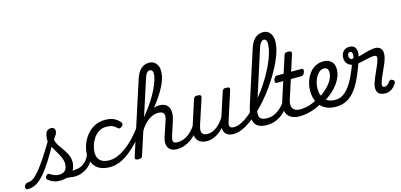

<svg xmlns="http://www.w3.org/2000/svg" viewBox="-250 -1596 4572 2191"><g transform="rotate(-15 2036.0 -500.0)"><path d="M-137 17Q-156 17 -162 5.5Q-168 -6 -164 -20.5Q-160 -35 -147.5 -46.5Q-135 -58 -116 -58Q-87 -58 -54 -80Q-21 -102 20.5 -152.5Q62 -203 117 -286Q172 -369 244 -491L294 -466Q221 -330 162.5 -237.5Q104 -145 54.5 -89Q5 -33 -41 -8Q-87 17 -137 17ZM245 19Q195 19 158 3Q121 -13 101 -33Q92 -41 91.5 -51.5Q91 -62 105 -78Q116 -90 126.5 -91Q137 -92 150 -83Q164 -73 189 -61.5Q214 -50 245 -50Q298 -50 322 -77.5Q346 -105 346 -155Q346 -180 337 -207Q328 -234 313 -262Q298 -290 282 -317.5Q266 -345 251 -371.5Q236 -398 227 -421Q218 -444 218 -463Q218 -524 235 -556Q252 -588 295 -588Q318 -588 329 -574Q340 -560 340 -543Q340 -526 330.5 -507.5Q321 -489 295 -455Q295 -435 305 -413.5Q315 -392 330.5 -369Q346 -346 364 -321.5Q382 -297 397.5 -270.5Q413 -244 423 -215.5Q433 -187 433 -155Q433 -70 380.5 -25.5Q328 19 245 19ZM415 17Q397 17 375.5 13Q354 9 327.5 7.5Q301 6 265 12L304 -20Q330 -31 355.5 -39.5Q381 -48 403 -53Q425 -58 440 -58Q449 -58 451 -46.5Q453 -35 449 -20.5Q445 -6 436 5.5Q427 17 415 17Z M413 17Q399 17 393 5.5Q387 -6 390 -20.5Q393 -35 405 -46.5Q417 -58 438 -58Q464 -58 490 -66.5Q516 -75 540 -92Q564 -109 583 -133.5Q602 -158 613 -190Q618 -205 630 -205.5Q642 -206 651.5 -196.5Q661 -187 658 -173Q648 -130 624 -95Q600 -60 566.5 -35Q533 -10 493.5 3.5Q454 17 413 17Z M838 17Q723 17 668 -40.5Q613 -98 613 -189Q613 -242 632.5 -299.5Q652 -357 690 -407Q728 -457 784.5 -488Q841 -519 914 -519Q973 -519 1013.5 -501Q1054 -483 1084 -448Q1099 -430 1094.5 -417.5Q1090 -405 1078 -394Q1065 -384 1052 -382.5Q1039 -381 1025 -396Q1006 -417 978 -428Q950 -439 905 -439Q855 -439 817 -414Q779 -389 753.5 -349.5Q728 -310 715.5 -266.5Q703 -223 703 -185Q703 -153 716.5 -124Q730 -95 762 -77.5Q794 -60 848 -60Q862 -60 867.5 -48.5Q873 -37 871 -21.5Q869 -6 860.5 5.5Q852 17 838 17Z M838 17Q824 17 818.5 5.5Q813 -6 814.5 -21.5Q816 -37 825 -48.5Q834 -60 848 -60Q912 -60 982.5 -99Q1053 -138 1121.5 -204.5Q1190 -271 1246 -351Q1256 -366 1268.5 -360.5Q1281 -355 1287 -341Q1293 -327 1285 -315Q1237 -246 1182.5 -185.5Q1128 -125 1070.5 -79.5Q1013 -34 954 -8.5Q895 17 838 17Z M1624 17Q1589 17 1563.5 5Q1538 -7 1524.5 -29.5Q1511 -52 1509.5 -83Q1508 -114 1521 -153L1584 -344Q1594 -375 1590 -396.5Q1586 -418 1568.5 -429Q1551 -440 1520 -440Q1490 -440 1459.5 -428.5Q1429 -417 1400.5 -395.5Q1372 -374 1346.5 -344.5Q1321 -315 1301 -278L1290 -340Q1329 -387 1362.5 -421Q1396 -455 1427 -476.5Q1458 -498 1488.5 -508.5Q1519 -519 1551 -519Q1611 -519 1641.5 -491.5Q1672 -464 1676 -416.5Q1680 -369 1660 -308L1606 -141Q1591 -94 1602 -76Q1613 -58 1649 -58Q1663 -58 1668.5 -46.5Q1674 -35 1671.5 -20.5Q1669 -6 1657 5.5Q1645 17 1624 17ZM1169 15Q1153 15 1139 8Q1125 1 1131 -18L1406 -868Q1432 -948 1472 -983.5Q1512 -1019 1568 -1019Q1601 -1019 1625.5 -1003Q1650 -987 1664 -958.5Q1678 -930 1678 -891Q1678 -859 1669.5 -822.5Q1661 -786 1643.5 -747Q1626 -708 1602 -667Q1578 -626 1548 -583.5Q1518 -541 1481.5 -498Q1445 -455 1404 -412.5Q1363 -370 1319 -328L1216 -11Q1212 2 1202 8.5Q1192 15 1169 15ZM1353 -433Q1386 -473 1416.5 -514.5Q1447 -556 1473.5 -598Q1500 -640 1521.5 -681Q1543 -722 1558 -759Q1573 -796 1581.5 -828.5Q1590 -861 1590 -887Q1590 -902 1585 -912.5Q1580 -923 1572 -928.5Q1564 -934 1552 -934Q1541 -934 1530.5 -927Q1520 -920 1510 -903.5Q1500 -887 1491 -859Z M1624 17Q1610 17 1604 5.5Q1598 -6 1601 -20.5Q1604 -35 1616 -46.5Q1628 -58 1649 -58Q1681 -58 1711.5 -67.5Q1742 -77 1770 -96Q1798 -115 1823.5 -142Q1849 -169 1871 -204Q1880 -217 1891 -216Q1902 -215 1908 -206.5Q1914 -198 1909 -186Q1889 -140 1859 -102.5Q1829 -65 1791.5 -38.5Q1754 -12 1711.5 2.5Q1669 17 1624 17Z M1981 17Q1925 17 1891 -7.5Q1857 -32 1848.5 -76.5Q1840 -121 1859 -180L1957 -483Q1964 -503 1973.5 -509Q1983 -515 2002 -515Q2034 -515 2042 -505.5Q2050 -496 2044 -476L1947 -180Q1934 -138 1936 -111.5Q1938 -85 1957 -73Q1976 -61 2012 -61Q2036 -61 2062 -71Q2088 -81 2113.5 -100Q2139 -119 2163 -146Q2187 -173 2206 -206L2296 -483Q2303 -503 2312.5 -509Q2322 -515 2341 -515Q2372 -515 2380.5 -505.5Q2389 -496 2382 -476L2274 -141Q2258 -94 2269.5 -76Q2281 -58 2316 -58Q2330 -58 2336 -46.5Q2342 -35 2339 -20.5Q2336 -6 2324 5.5Q2312 17 2291 17Q2266 17 2246 11Q2226 5 2211.5 -6.5Q2197 -18 2189 -34.5Q2181 -51 2178 -73L2177 -85Q2156 -61 2132 -42Q2108 -23 2083 -10Q2058 3 2032 10Q2006 17 1981 17Z M2294 17Q2275 17 2269.5 5.5Q2264 -6 2269 -20.5Q2274 -35 2287 -46.5Q2300 -58 2319 -58Q2360 -58 2408 -82Q2456 -106 2507.5 -149Q2559 -192 2610 -248.5Q2661 -305 2709 -370Q2757 -435 2798 -504Q2839 -573 2870 -640Q2901 -707 2918.5 -767.5Q2936 -828 2936 -877Q2936 -896 2949 -905.5Q2962 -915 2979.5 -915Q2997 -915 3010.5 -905.5Q3024 -896 3024 -877Q3024 -831 3008.5 -774.5Q2993 -718 2964 -654.5Q2935 -591 2896 -524Q2857 -457 2810.5 -391.5Q2764 -326 2712 -265.5Q2660 -205 2605.5 -154Q2551 -103 2497 -64.5Q2443 -26 2391.5 -4.5Q2340 17 2294 17Z M2688 17Q2614 17 2574.5 -12.5Q2535 -42 2530.5 -102Q2526 -162 2555 -254L2753 -868Q2779 -948 2819 -983.5Q2859 -1019 2915 -1019Q2949 -1019 2974 -1001.5Q2999 -984 3012 -952.5Q3025 -921 3025 -877Q3025 -858 3011.5 -849Q2998 -840 2980.5 -840Q2963 -840 2950 -849Q2937 -858 2937 -877Q2937 -896 2932.5 -908.5Q2928 -921 2920 -927.5Q2912 -934 2899 -934Q2889 -934 2878.5 -926.5Q2868 -919 2857.5 -903Q2847 -887 2838 -859L2633 -220Q2614 -160 2615 -124.5Q2616 -89 2640 -73.5Q2664 -58 2713 -58Q2727 -58 2733 -46.5Q2739 -35 2736 -20.5Q2733 -6 2721 5.5Q2709 17 2688 17Z M2689 17Q2675 17 2669 5.5Q2663 -6 2666 -20.5Q2669 -35 2681 -46.5Q2693 -58 2714 -58Q2747 -58 2778 -69Q2809 -80 2838 -100.5Q2867 -121 2893.5 -150Q2920 -179 2944 -216Q2953 -230 2963.5 -229Q2974 -228 2980.5 -219Q2987 -210 2982 -199Q2961 -150 2930.5 -110Q2900 -70 2861.5 -41.5Q2823 -13 2779.5 2Q2736 17 2689 17Z M3074 17Q3024 17 2988 1.5Q2952 -14 2932.5 -43.5Q2913 -73 2911 -115Q2909 -157 2926 -210L2994 -420H2915Q2904 -420 2900 -430Q2896 -440 2901 -460Q2907 -480 2916.5 -490Q2926 -500 2937 -500H3020L3084 -698Q3090 -718 3099.5 -724Q3109 -730 3129 -730Q3160 -730 3168.5 -720.5Q3177 -711 3170 -691L3109 -500H3235Q3246 -500 3250 -490.5Q3254 -481 3249 -460Q3243 -441 3233 -430.5Q3223 -420 3212 -420H3084L3012 -199Q3001 -165 3001.5 -138.5Q3002 -112 3013.5 -94Q3025 -76 3046.5 -67Q3068 -58 3099 -58Q3113 -58 3118.5 -46.5Q3124 -35 3121.5 -20.5Q3119 -6 3107 5.5Q3095 17 3074 17Z M3076 17Q3057 17 3051.5 5.5Q3046 -6 3051 -20.5Q3056 -35 3069 -46.5Q3082 -58 3101 -58Q3151 -58 3205.5 -74Q3260 -90 3309 -121Q3320 -128 3330 -122.5Q3340 -117 3346 -105Q3352 -93 3352 -81Q3352 -69 3343 -63Q3297 -35 3250 -17Q3203 1 3159 9Q3115 17 3076 17Z M3308 -113Q3347 -133 3382 -159.5Q3417 -186 3445 -215Q3469 -238 3488.5 -265.5Q3508 -293 3519 -322.5Q3530 -352 3530 -379Q3530 -409 3517 -424Q3504 -439 3475 -439Q3461 -439 3454.5 -451Q3448 -463 3449.5 -479Q3451 -495 3461.5 -507Q3472 -519 3493 -519Q3536 -519 3564 -502.5Q3592 -486 3606 -458.5Q3620 -431 3620 -396Q3620 -353 3605 -311.5Q3590 -270 3563 -232Q3536 -194 3500 -160Q3466 -127 3424.5 -99.5Q3383 -72 3339 -49Z M3501 19Q3449 19 3409.5 5.5Q3370 -8 3341.5 -32Q3313 -56 3295.5 -87.5Q3278 -119 3269.5 -155.5Q3261 -192 3261 -229Q3261 -272 3271 -314Q3281 -356 3300 -393Q3319 -430 3347 -458.5Q3375 -487 3412 -503Q3449 -519 3494 -519Q3503 -519 3505.5 -507Q3508 -495 3504.5 -479Q3501 -463 3493.5 -451Q3486 -439 3477 -439Q3450 -439 3427 -421.5Q3404 -404 3386.5 -374.5Q3369 -345 3359 -308.5Q3349 -272 3349 -234Q3349 -202 3357 -170.5Q3365 -139 3384 -114Q3403 -89 3436 -74Q3469 -59 3518 -59Q3585 -59 3639 -110.5Q3693 -162 3737.5 -252Q3782 -342 3822 -458Q3825 -466 3836.5 -468Q3848 -470 3861.5 -466.5Q3875 -463 3883.5 -455Q3892 -447 3888 -435Q3842 -292 3789.5 -190Q3737 -88 3668 -34.5Q3599 19 3501 19Z M4088 17Q4050 17 4027 5.5Q4004 -6 3994 -26.5Q3984 -47 3985 -73.5Q3986 -100 3995 -130Q4003 -156 4016.5 -187Q4030 -218 4045 -251.5Q4060 -285 4074 -318Q4088 -351 4096 -381Q4104 -410 4095 -419.5Q4086 -429 4070 -429Q4047 -429 4016.5 -423Q3986 -417 3953.5 -409.5Q3921 -402 3893 -396Q3865 -390 3848 -390Q3812 -390 3783.5 -402.5Q3755 -415 3739 -439Q3723 -463 3723 -496Q3723 -544 3750.5 -573.5Q3778 -603 3823 -603Q3859 -603 3879 -584Q3899 -565 3903.5 -534.5Q3908 -504 3896 -469Q3905 -469 3928 -475.5Q3951 -482 3981.5 -491Q4012 -500 4044 -506.5Q4076 -513 4101 -513Q4130 -513 4152.5 -500Q4175 -487 4184 -456Q4193 -425 4179 -371Q4171 -343 4157.5 -310.5Q4144 -278 4128 -243.5Q4112 -209 4097.5 -175Q4083 -141 4073 -108Q4066 -83 4071.5 -70.5Q4077 -58 4096 -58Q4111 -58 4123.5 -65.5Q4136 -73 4145.5 -84Q4155 -95 4161 -104Q4167 -112 4178 -116Q4189 -120 4205 -109Q4222 -99 4222 -88Q4222 -77 4216 -66Q4206 -48 4188 -28.5Q4170 -9 4145 4Q4120 17 4088 17ZM3834 -456Q3842 -480 3842.5 -500Q3843 -520 3836.5 -532Q3830 -544 3815 -544Q3801 -544 3793 -533Q3785 -522 3785 -503Q3785 -483 3798.5 -469.5Q3812 -456 3834 -456Z"/></g></svg>

Font: Playwrite RO
Style: Regular
Weight: 400
Designer: Veronika Burian, José Scaglione
Foundry: TypeTogether
Version: Version 1.002